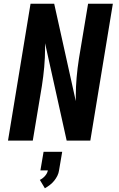

<svg xmlns="http://www.w3.org/2000/svg" viewBox="-20 -755 640 1031"><path d="M23 0 144 -735H271L387 -212V-239Q387 -289 391.5 -339.5Q396 -390 404 -441L453 -735H586L465 0H338L222 -523V-496Q222 -446 217.5 -395.5Q213 -345 205 -294L156 0ZM221 256 194 211Q209 204 221.5 190Q234 176 237 160H197L214 60H314L297 160Q295 175 288 189Q281 203 271 215.5Q261 228 248 238Q235 248 221 256Z"/></svg>

Font: Iosevka SS04 XBd Ex
Style: Italic
Weight: 800
Width: 7
Italic angle: -9°
Monospace: yes
Designer: Belleve Invis
Foundry: Belleve Invis
Version: Version 19.0.0; ttfautohint (v1.8.4)